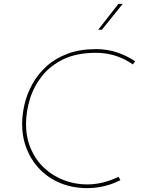

<svg xmlns="http://www.w3.org/2000/svg" viewBox="-20 -957 737 989"><path d="M600 -29Q575 -16 548 -7Q521 2 491.5 7Q462 12 431 12Q354 12 292 -13.5Q230 -39 186 -84Q142 -129 118 -189Q94 -249 94 -318Q94 -367 106.5 -420.5Q119 -474 147 -524.5Q175 -575 219.5 -615.5Q264 -656 327.5 -680Q391 -704 476 -704Q532 -704 583 -687Q634 -670 676 -641L664 -625Q626 -653 577 -669Q528 -685 475 -685Q375 -685 306 -651.5Q237 -618 194.5 -563Q152 -508 133 -443.5Q114 -379 114 -318Q114 -249 138.5 -191.5Q163 -134 206.5 -93Q250 -52 307.5 -29.5Q365 -7 430 -7Q459 -7 487 -12Q515 -17 541 -26Q567 -35 591 -46ZM612 -937 505 -804H486L590 -937Z"/></svg>

Font: Josefin Sans Thin Thin
Style: Italic
Weight: 250
Italic angle: -7°
Version: Version 2.000